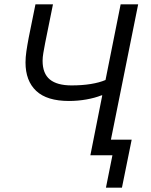

<svg xmlns="http://www.w3.org/2000/svg" viewBox="-20 -718 697 888"><path d="M470 150 500 0H398L453 -277H449Q419 -265 379.5 -258Q340 -251 299 -251Q197 -251 147.5 -297.5Q98 -344 98 -429Q98 -453 102 -480.5Q106 -508 113 -545L144 -698H225L189 -520Q184 -494 180.5 -473.5Q177 -453 177 -437Q177 -378 210.5 -350.5Q244 -323 311 -323Q360 -323 400 -329.5Q440 -336 468 -348L538 -698H619L493 -72H589L544 150Z"/></svg>

Font: IBM Plex Sans
Style: Italic
Weight: 400
Italic angle: -11.31°
Designer: Mike Abbink, Paul van der Laan, Pieter van Rosmalen
Foundry: Bold Monday
Version: Version 3.201